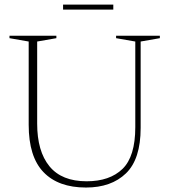

<svg xmlns="http://www.w3.org/2000/svg" viewBox="-20 -830 760 860"><path d="M586 -260.5V-644L500 -659V-670H696V-659L610 -644V-257Q610 -117 544.2 -53.5Q478.5 10 365 10Q241 10 174.8 -59Q108.5 -128 108.5 -271V-644L22.5 -659V-670H232.5V-659L146.5 -644V-276Q146.5 -152.5 201.5 -85.2Q256.5 -18 368 -18Q471.5 -18 528.8 -73.5Q586 -129 586 -260.5ZM262.5 -787V-809.5H487.5V-787Z"/></svg>

Font: Newsreader 16pt ExtraLight
Style: Regular
Weight: 275
Designer: Hugues Gentile
Foundry: Production Type
Version: Version 1.003; ttfautohint (v1.8.3)